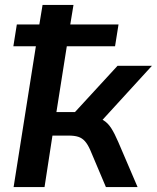

<svg xmlns="http://www.w3.org/2000/svg" viewBox="-20 -756 634 776"><path d="M35 0 125 -569H34L48 -657H139L152 -736H277L264 -657H459L445 -569H250L208 -303H283L455 -490H594L370 -245L353 -284Q380 -281 398 -270Q416 -259 429.5 -238Q443 -217 458 -182L536 0H408L345 -149Q335 -172 323.5 -185Q312 -198 296.5 -203Q281 -208 258 -208H192L160 0Z"/></svg>

Font: Mulish ExtraLight
Style: Italic
Weight: 200
Italic angle: -9°
Designer: Vernon Adams
Foundry: Vernon Adams
Version: Version 3.603